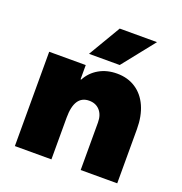

<svg xmlns="http://www.w3.org/2000/svg" viewBox="-131 -849 915 964"><g transform="rotate(20 326.0 -367.0)"><path d="M52.7 -503.9H248V-427.7H251.5Q274.4 -470.2 315.9 -493.9Q357.4 -517.6 411.1 -517.6Q468.8 -517.6 511.2 -489.7Q553.7 -461.9 576.7 -410.4Q599.6 -358.9 599.6 -289.1V0H404.3V-253.9Q404.3 -294.4 383.1 -318.1Q361.8 -341.8 326.2 -341.8Q248 -341.8 248 -222.7V0H52.7ZM244.1 -562.5 345.7 -734.4H544.9L408.2 -562.5Z"/></g></svg>

Font: Wanted Sans ExtraBlack
Style: Regular
Weight: 900
Designer: Original Design by Kil Hyung-jin and Kang Hanbin, Wanted Lab, Inc; Hangeul from Source Han Sans by Jang Soo-young and Ka
Foundry: Wanted Lab, Inc.
Version: Version 1.001